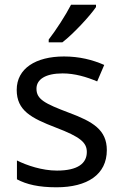

<svg xmlns="http://www.w3.org/2000/svg" viewBox="-20 -786 519 816"><path d="M388 -756V-766H282C259 -721 216 -655 187 -618V-606H245C292 -642 363 -719 388 -756ZM434 -148C434 -234 375 -269 273 -307C170 -346 135 -364 135 -409C135 -449 174 -474 246 -474C298 -474 348 -459 393 -440L423 -510C373 -532 317 -546 252 -546C132 -546 51 -495 51 -404C51 -316 113 -284 217 -244C322 -204 349 -180 349 -140C349 -92 311 -61 222 -61C159 -61 94 -83 52 -104V-24C93 -2 145 10 220 10C351 10 434 -44 434 -148Z"/></svg>

Font: Noto Sans Gujarati UI
Style: Regular
Weight: 400
Designer: Jelle Bosma - Monotype Design Team, Universal Thirst
Foundry: Monotype Imaging Inc.
Version: Version 2.106